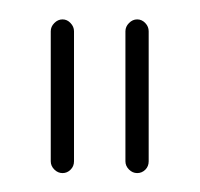

<svg xmlns="http://www.w3.org/2000/svg" viewBox="-20 -612 207 199"><path d="M44.8 -591.9Q49.6 -591.9 53.1 -588.1Q56.7 -584.4 56.7 -579.6V-444.8Q56.7 -439.6 53.1 -436.1Q49.6 -432.6 44.8 -432.6Q40 -432.6 36.3 -436.3Q32.6 -440 32.6 -444.8V-579.6Q32.6 -584.4 36.3 -588.1Q40 -591.9 44.8 -591.9ZM122.2 -591.9Q127 -591.9 130.6 -588.1Q134.1 -584.4 134.1 -579.6V-444.8Q134.1 -439.6 130.6 -436.1Q127 -432.6 122.2 -432.6Q117.4 -432.6 113.7 -436.3Q110 -440 110 -444.8V-579.6Q110 -584.4 113.7 -588.1Q117.4 -591.9 122.2 -591.9Z"/></svg>

Font: 26F Galaxy Hebrew Thin
Style: Regular
Weight: 100
Designer: C₂₉H₂₅N₃O₅
Version: Version 1.000